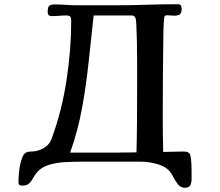

<svg xmlns="http://www.w3.org/2000/svg" viewBox="-20 -775 1040 906"><path d="M627 -351Q627 -367 627 -404.5Q627 -442 627 -488Q627 -534 626 -578.5Q625 -623 623.5 -653.5Q622 -684 620 -689Q617 -695 613 -698.5Q609 -702 601 -702H422Q410 -594 398.5 -484.5Q387 -375 367.5 -267Q348 -159 311 -55H455Q497 -55 539.5 -55Q582 -55 624 -56Q626 -130 626.5 -204Q627 -278 627 -351ZM884 42Q884 55 884 71Q884 87 878 99Q872 111 853 111Q832 111 819 94Q806 77 795 55.5Q784 34 769 22Q748 5 711.5 -3.5Q675 -12 649 -12H358Q327 -12 287.5 -10Q248 -8 212 2.5Q176 13 154 39Q143 52 135.5 66.5Q128 81 117 91Q106 101 84 101Q67 101 67 86Q67 59 71 26.5Q75 -6 85 -31Q91 -48 101 -54Q111 -60 128 -60Q157 -60 185 -75.5Q213 -91 223 -119Q271 -248 293.5 -394Q316 -540 316 -677Q316 -690 312 -696Q308 -702 294 -702Q277 -702 259.5 -700.5Q242 -699 224 -699Q205 -699 205 -718Q205 -739 211 -746.5Q217 -754 239 -754Q266 -754 293 -752Q320 -750 347 -750H514Q591 -750 667.5 -752.5Q744 -755 820 -755Q831 -755 834 -748.5Q837 -742 837 -733Q837 -714 829 -707.5Q821 -701 802 -701Q795 -701 787 -702Q779 -703 771 -703Q767 -703 763.5 -702.5Q760 -702 757 -699Q755 -696 753.5 -678.5Q752 -661 751.5 -642.5Q751 -624 751 -618Q748 -422 748 -225Q748 -183 748.5 -141.5Q749 -100 750 -58Q773 -58 795.5 -59Q818 -60 841 -60Q847 -60 854 -59.5Q861 -59 866 -57Q874 -53 876.5 -46.5Q879 -40 880 -32Q883 -13 883.5 5.5Q884 24 884 42Z"/></svg>

Font: Kaisei HarunoUmi
Style: Bold
Weight: 700
Designer: Font-Kai, 金井和夫
Foundry: KAZUO KANAI
Version: Version 5.003